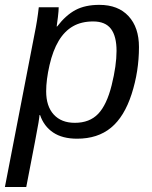

<svg xmlns="http://www.w3.org/2000/svg" viewBox="-45 -558 621 786"><path d="M270.5 9.8Q210.4 9.8 172.6 -15.6Q134.8 -41 119.1 -86.9H116.7Q116.7 -81.5 112.5 -55.2Q108.4 -28.8 62.5 207.5H-24.9L96.7 -420.4Q107.9 -474.6 113.8 -528.3H195.3Q195.3 -515.1 192.1 -488Q189 -460.9 187 -449.7H189Q224.6 -496.1 264.2 -517.1Q303.7 -538.1 361.8 -538.1Q438.5 -538.1 481.2 -491.9Q523.9 -445.8 523.9 -365.2Q523.9 -266.1 493.9 -173.1Q463.9 -80.1 409.4 -35.2Q355 9.8 270.5 9.8ZM336.4 -470.2Q288.1 -470.2 253.7 -450.4Q219.2 -430.7 195.3 -390.9Q171.4 -351.1 157.7 -291.3Q144 -231.4 144 -184.1Q144 -123 175 -89.1Q206.1 -55.2 261.2 -55.2Q321.8 -55.2 356.9 -92Q392.1 -128.9 412.1 -209.2Q432.1 -289.6 432.1 -349.6Q432.1 -409.7 409.2 -439.9Q386.2 -470.2 336.4 -470.2Z"/></svg>

Font: Liberation Sans
Style: Italic
Weight: 400
Italic angle: -12°
Designer: Steve Matteson
Foundry: Ascender Corporation
Version: Version 2.1.5